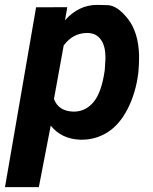

<svg xmlns="http://www.w3.org/2000/svg" viewBox="-54 -558 624 781"><path d="M508.8 -262.7C510.7 -284.7 511.7 -304.2 511.7 -321.3C511.7 -325.7 511.7 -330.1 511.7 -334C509.8 -396 494.6 -445.3 465.8 -481.9C437 -518.1 409.7 -536.6 382.8 -537.1C356.4 -537.6 342.3 -538.1 340.8 -538.1C291 -538.1 247.6 -517.1 210.4 -475.6L219.7 -528.8L92.8 -528.3L-33.7 203.1H104L152.3 -46.9C182.1 -10.3 222.2 8.8 273.4 10.3C275.4 10.3 276.9 10.3 278.8 10.3C316.9 10.3 351.6 0 383.8 -20C416 -40.5 443.4 -72.3 465.3 -115.2C487.3 -158.2 502 -207.5 508.8 -262.7ZM372.1 -272.9C363.8 -212.9 348.6 -169.4 326.7 -143.1C305.2 -117.2 278.3 -104 246.6 -104C245.6 -104 244.1 -104 243.2 -104C203.6 -105.5 177.7 -122.6 165.5 -155.3L205.1 -373C230 -406.7 261.7 -423.8 299.8 -423.8C301.3 -423.8 302.7 -423.8 304.2 -423.8C351.1 -422.4 375 -383.3 375 -324.7C375 -323.2 375 -321.3 375 -319.8Z"/></svg>

Font: Roboto
Style: Bold Italic
Weight: 700
Italic angle: -12°
Designer: Google
Version: Version 2.137; 2017